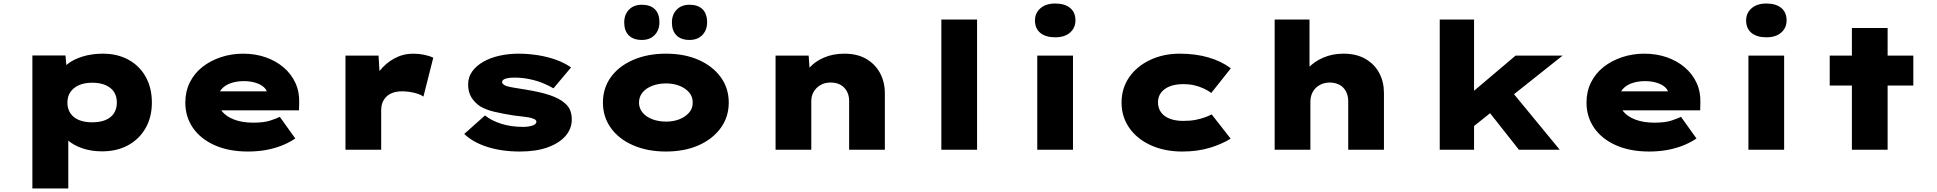

<svg xmlns="http://www.w3.org/2000/svg" viewBox="-20 -851 11004 1091"><path d="M164 220V-536H352L363 -417L322 -426Q329 -459 362.5 -486Q396 -513 448.5 -529.5Q501 -546 565 -546Q648 -546 711 -511Q774 -476 808.5 -413.5Q843 -351 843 -268Q843 -186 807.5 -123.5Q772 -61 708.5 -26Q645 9 560 9Q498 9 447.5 -8.5Q397 -26 364.5 -55Q332 -84 323 -117L368 -131V220ZM504 -156Q548 -156 579.5 -169Q611 -182 627.5 -207.5Q644 -233 644 -268Q644 -304 627.5 -329Q611 -354 579.5 -367.5Q548 -381 504 -381Q460 -381 428.5 -367Q397 -353 380 -328Q363 -303 363 -268Q363 -233 380 -207.5Q397 -182 428.5 -169Q460 -156 504 -156Z M1389 10Q1280 10 1199.5 -26Q1119 -62 1076 -125Q1033 -188 1033 -268Q1033 -331 1058.5 -382.5Q1084 -434 1129.5 -470Q1175 -506 1235 -526Q1295 -546 1361 -546Q1431 -546 1489.5 -525.5Q1548 -505 1591.5 -468Q1635 -431 1658.5 -380Q1682 -329 1680 -268L1679 -224H1159L1136 -332H1518L1499 -301V-319Q1497 -340 1479 -356Q1461 -372 1431.5 -381Q1402 -390 1365 -390Q1325 -390 1291.5 -378.5Q1258 -367 1238 -343.5Q1218 -320 1218 -284Q1218 -248 1241.5 -218.5Q1265 -189 1310.5 -171.5Q1356 -154 1419 -154Q1480 -154 1516 -166Q1552 -178 1570 -187L1658 -64Q1617 -37 1573.5 -21Q1530 -5 1484.5 2.5Q1439 10 1389 10Z M1943 0V-535H2131L2143 -338L2083 -342Q2099 -399 2135 -445.5Q2171 -492 2221 -519Q2271 -546 2327 -546Q2359 -546 2389 -540Q2419 -534 2442 -523L2386 -302Q2369 -315 2334.5 -323.5Q2300 -332 2265 -332Q2234 -332 2211 -323.5Q2188 -315 2173.5 -299.5Q2159 -284 2152.5 -265.5Q2146 -247 2146 -226V0Z M2935 10Q2830 10 2748 -16.5Q2666 -43 2618 -90L2736 -195Q2771 -166 2827.5 -148Q2884 -130 2952 -130Q2968 -130 2981.5 -132Q2995 -134 3005.5 -137.5Q3016 -141 3022 -146.5Q3028 -152 3028 -159Q3028 -171 3009 -177Q2992 -184 2960 -187.5Q2928 -191 2898 -195Q2835 -205 2788.5 -216Q2742 -227 2708 -247Q2677 -268 2658.5 -298Q2640 -328 2640 -371Q2640 -413 2663.5 -445.5Q2687 -478 2727 -500.5Q2767 -523 2818.5 -534.5Q2870 -546 2926 -546Q2981 -546 3035 -537.5Q3089 -529 3137.5 -512Q3186 -495 3225 -468L3125 -349Q3102 -363 3067.5 -377.5Q3033 -392 2990.5 -401Q2948 -410 2903 -410Q2887 -410 2875 -408.5Q2863 -407 2853 -404Q2843 -401 2838 -396Q2833 -391 2833 -385Q2833 -380 2836.5 -375.5Q2840 -371 2847 -367Q2861 -359 2893 -354Q2925 -349 2966 -342Q3053 -328 3106.5 -309.5Q3160 -291 3188 -266Q3211 -247 3220 -224Q3229 -201 3229 -172Q3229 -119 3193 -78Q3157 -37 3091.5 -13.5Q3026 10 2935 10Z M3764 10Q3659 10 3577.5 -25.5Q3496 -61 3451 -124Q3406 -187 3406 -268Q3406 -350 3451 -412.5Q3496 -475 3577.5 -510.5Q3659 -546 3764 -546Q3870 -546 3950 -510.5Q4030 -475 4075.5 -412.5Q4121 -350 4121 -268Q4121 -187 4075.5 -124Q4030 -61 3950 -25.5Q3870 10 3764 10ZM3765 -160Q3807 -160 3841 -173.5Q3875 -187 3896 -211.5Q3917 -236 3916 -268Q3917 -301 3896 -325.5Q3875 -350 3841 -363.5Q3807 -377 3765 -377Q3722 -377 3686.5 -363.5Q3651 -350 3631 -325.5Q3611 -301 3611 -268Q3611 -236 3631 -211.5Q3651 -187 3686.5 -173.5Q3722 -160 3765 -160ZM3898 -624Q3850 -624 3824 -650Q3798 -676 3798 -723Q3798 -768 3825 -796Q3852 -824 3898 -824Q3946 -824 3972 -798.5Q3998 -773 3998 -724Q3998 -680 3971 -652Q3944 -624 3898 -624ZM3627 -624Q3579 -624 3553 -650Q3527 -676 3527 -723Q3527 -768 3554 -796Q3581 -824 3627 -824Q3675 -824 3701 -798.5Q3727 -773 3727 -724Q3727 -680 3700 -652Q3673 -624 3627 -624Z M4387 0V-535H4575L4585 -398L4535 -384Q4547 -429 4579 -465.5Q4611 -502 4662.5 -524Q4714 -546 4778 -546Q4851 -546 4902 -516.5Q4953 -487 4980.5 -436Q5008 -385 5008 -320V0H4805V-278Q4805 -309 4792 -332.5Q4779 -356 4756 -369Q4733 -382 4701 -382Q4672 -382 4651.5 -372.5Q4631 -363 4617 -347.5Q4603 -332 4596.5 -314.5Q4590 -297 4590 -280V0H4489Q4441 0 4415.5 0Q4390 0 4387 0Z M5329 0V-740H5532V0Z M5874 0V-535H6077V0ZM5976 -639Q5922 -639 5891.5 -664Q5861 -689 5861 -735Q5861 -777 5892 -804Q5923 -831 5976 -831Q6030 -831 6060.5 -806Q6091 -781 6091 -735Q6091 -693 6060.5 -666Q6030 -639 5976 -639Z M6698 10Q6597 10 6518.5 -26Q6440 -62 6396.5 -125Q6353 -188 6353 -268Q6353 -349 6396 -411.5Q6439 -474 6514.5 -510Q6590 -546 6684 -546Q6772 -546 6845.5 -525Q6919 -504 6974 -463L6863 -323Q6844 -337 6819 -348.5Q6794 -360 6765.5 -366.5Q6737 -373 6705 -373Q6658 -373 6626 -360Q6594 -347 6577 -324Q6560 -301 6560 -269Q6560 -238 6576.5 -214Q6593 -190 6625.5 -177Q6658 -164 6703 -164Q6744 -164 6774 -170Q6804 -176 6826 -184Q6848 -192 6865 -201L6973 -63Q6919 -30 6850.5 -10Q6782 10 6698 10Z M7223 0V-740H7421V-398L7368 -377Q7378 -426 7412.5 -463.5Q7447 -501 7499 -523.5Q7551 -546 7614 -546Q7688 -546 7739.5 -516Q7791 -486 7817.5 -435.5Q7844 -385 7844 -323V0H7641V-275Q7641 -308 7628 -332Q7615 -356 7592.5 -368.5Q7570 -381 7538 -382Q7512 -382 7492 -374Q7472 -366 7457 -351.5Q7442 -337 7434 -317Q7426 -297 7426 -271V0H7325Q7277 0 7251.5 0Q7226 0 7223 0Z M8347 -128 8260 -254 8592 -535H8859ZM8161 0V-740H8356V0ZM8611 0 8379 -294 8517 -396 8843 0Z M9351 10Q9242 10 9161.5 -26Q9081 -62 9038 -125Q8995 -188 8995 -268Q8995 -331 9020.5 -382.5Q9046 -434 9091.5 -470Q9137 -506 9197 -526Q9257 -546 9323 -546Q9393 -546 9451.5 -525.5Q9510 -505 9553.5 -468Q9597 -431 9620.5 -380Q9644 -329 9642 -268L9641 -224H9121L9098 -332H9480L9461 -301V-319Q9459 -340 9441 -356Q9423 -372 9393.5 -381Q9364 -390 9327 -390Q9287 -390 9253.5 -378.5Q9220 -367 9200 -343.5Q9180 -320 9180 -284Q9180 -248 9203.5 -218.5Q9227 -189 9272.5 -171.5Q9318 -154 9381 -154Q9442 -154 9478 -166Q9514 -178 9532 -187L9620 -64Q9579 -37 9535.5 -21Q9492 -5 9446.5 2.5Q9401 10 9351 10Z M9915 0V-535H10118V0ZM10017 -639Q9963 -639 9932.5 -664Q9902 -689 9902 -735Q9902 -777 9933 -804Q9964 -831 10017 -831Q10071 -831 10101.5 -806Q10132 -781 10132 -735Q10132 -693 10101.5 -666Q10071 -639 10017 -639Z M10503 0V-692H10706V0ZM10377 -365V-535H10852V-365Z"/></svg>

Font: Lexend Peta Black
Style: Regular
Weight: 900
Version: Version 1.007